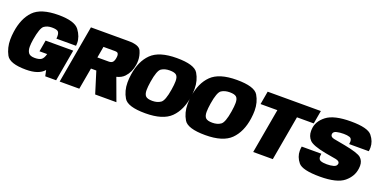

<svg xmlns="http://www.w3.org/2000/svg" viewBox="-24 -1389 4150 2103"><g transform="rotate(20 2051.0 -337.5)"><path d="M268 4Q79 4 37 -74Q-5 -152 -5 -247.5Q-5 -290.5 2 -340Q25 -502.5 111.5 -591.8Q198 -681 401.5 -681Q590.5 -681 644 -608.2Q697.5 -535.5 697.5 -460Q697.5 -445 695.5 -429.5H467Q468.5 -444 468.5 -456.5Q468.5 -500.5 449.2 -514Q430 -527.5 380 -527.5Q327 -527.5 290.8 -501.5Q254.5 -475.5 230.5 -332.5Q222.5 -282.5 222.5 -248Q222.5 -203 241.5 -176.2Q260.5 -149.5 315 -149.5Q365.5 -149.5 391 -167Q415.5 -183.5 429.5 -236H340L363 -369H685L620 0H493L478.5 -68.5Q417.5 4 268 4Z M780 -675H1217.5Q1342 -675 1366.2 -620Q1390.5 -565 1390.5 -510Q1390.5 -485 1386.5 -458Q1373 -370 1317.5 -310.5Q1285 -275.5 1226.5 -261L1322.5 0H1075L997 -251H934.5L890 0H661ZM1091 -389.5Q1122 -389.5 1136.5 -405.2Q1151 -421 1156.5 -455Q1159 -469 1159 -480Q1159 -495.5 1152 -508.2Q1145 -521 1114 -521H982L959 -389.5Z M1659.5 6Q1454.5 6 1408.5 -70.8Q1362.5 -147.5 1362.5 -246Q1362.5 -288.5 1369.5 -337.5Q1393 -501 1484.2 -591Q1575.5 -681 1780.5 -681Q1985.5 -681 2031.5 -604.5Q2077.5 -528 2077.5 -429.5Q2077.5 -387 2070.5 -337.5Q2047 -174.5 1955.8 -84.2Q1864.5 6 1659.5 6ZM1686.5 -148Q1743.5 -148 1782.5 -174.8Q1821.5 -201.5 1843 -337.5Q1853 -399.5 1853 -438.5Q1853 -487.5 1831.8 -507.2Q1810.5 -527 1753.5 -527Q1696.5 -527 1657.8 -501.8Q1619 -476.5 1597 -337.5Q1587.5 -277 1587.5 -238.5Q1587.5 -189.5 1608.5 -168.8Q1629.5 -148 1686.5 -148Z M2359 6Q2154 6 2108 -70.8Q2062 -147.5 2062 -246Q2062 -288.5 2069 -337.5Q2092.5 -501 2183.8 -591Q2275 -681 2480 -681Q2685 -681 2731 -604.5Q2777 -528 2777 -429.5Q2777 -387 2770 -337.5Q2746.5 -174.5 2655.2 -84.2Q2564 6 2359 6ZM2386 -148Q2443 -148 2482 -174.8Q2521 -201.5 2542.5 -337.5Q2552.5 -399.5 2552.5 -438.5Q2552.5 -487.5 2531.2 -507.2Q2510 -527 2453 -527Q2396 -527 2357.2 -501.8Q2318.5 -476.5 2296.5 -337.5Q2287 -277 2287 -238.5Q2287 -189.5 2308 -168.8Q2329 -148 2386 -148Z M3009 -521H2813L2840 -675H3460L3433 -521H3237.5L3145.5 0H2917Z M3693.5 4Q3489.5 4 3440.5 -56.2Q3391.5 -116.5 3391.5 -188Q3391.5 -211.5 3396 -237.5H3624.5Q3621.5 -219.5 3621.5 -206Q3621.5 -169.5 3647.8 -159.2Q3674 -149 3719 -149Q3763.5 -149 3797.5 -158.2Q3831.5 -167.5 3836.5 -195.5Q3837 -199 3837 -202Q3837 -228 3791.8 -237.5Q3746.5 -247 3664 -260Q3511.5 -289.5 3472.5 -331Q3433.5 -372.5 3433.5 -434Q3433.5 -444 3434.5 -455Q3440 -547 3526.2 -614Q3612.5 -681 3810 -681Q4007 -681 4057.2 -618.2Q4107.5 -555.5 4107.5 -484.5Q4107.5 -463.5 4103.5 -441H3875Q3878 -457.5 3878 -470.5Q3878 -507.5 3850.8 -516.8Q3823.5 -526 3782 -526Q3735 -526 3699.8 -517.5Q3664.5 -509 3660 -483Q3659.5 -479 3659.5 -475Q3659.5 -445.5 3702.5 -436.8Q3745.5 -428 3833.5 -412.5Q3992 -382.5 4030.5 -349Q4069 -315.5 4069 -257Q4069 -243.5 4067 -228Q4056.5 -132 3974.5 -64Q3892.5 4 3693.5 4Z"/></g></svg>

Font: Rudi
Style: Regular
Weight: 400
Italic angle: -10°
Designer: Tyler Finck
Foundry: Etcetera Type Company
Version: Version 1.111; ttfautohint (v1.8.4)